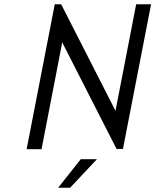

<svg xmlns="http://www.w3.org/2000/svg" viewBox="-20 -700 729 901"><path d="M105 0 237 -680H267L522 -180L619 -680H689L557 -1H527L272 -501L175 0ZM253 181 359 47H435L309 181Z"/></svg>

Font: Teachers
Style: Italic
Weight: 400
Italic angle: -11°
Designer: Alfredo Marco Pradil, Chank Diesel
Version: Version 1.001